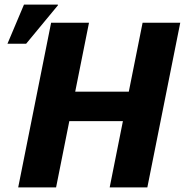

<svg xmlns="http://www.w3.org/2000/svg" viewBox="-20 -809 798 829"><path d="M616.2 0H453.6L510.7 -286.1H279.3L222.2 0H58.6L200.7 -710.9H364.3L304.7 -413.1H536.1L595.7 -710.9H758.3ZM83.5 -789.1H229.5L230.5 -786.6L92.8 -620.1H12.2Z"/></svg>

Font: Roboto-BlackItalic
Style: Italic
Weight: 900
Italic angle: -12°
Designer: Google
Version: Version 1.100141; 2013